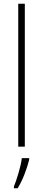

<svg xmlns="http://www.w3.org/2000/svg" viewBox="-20 -780 228 1021"><path d="M112 0V-760H77V0ZM135 70V61H96C92 102 68 178 54 212V221H74C102 176 123 117 135 70Z"/></svg>

Font: Noto Sans Bengali Condensed ExtraLight
Style: Regular
Weight: 200
Width: 3
Designer: Joana Ranito - Universal Thirst; Jelle Bosma - Monotype Design Team
Foundry: Universal Thirst ehf.
Version: Version 3.000